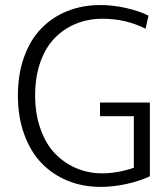

<svg xmlns="http://www.w3.org/2000/svg" viewBox="-20 -730 664 760"><path d="M384.8 -43.9Q444.8 -43.9 509.8 -65.9V-270H376V-324.2H573.2V-32.2Q534.7 -13.7 481.9 -2Q429.2 9.8 377.9 9.8Q307.6 9.8 247.8 -14.6Q188 -39.1 144.3 -84.5Q100.6 -129.9 75.7 -198.7Q50.8 -267.6 50.8 -352.1Q50.8 -435.5 75 -503.4Q99.1 -571.3 142.6 -616.5Q186 -661.6 245.8 -685.8Q305.7 -710 377 -710Q428.2 -710 479.5 -698.2Q530.8 -686.5 567.9 -668L556.2 -616.2Q478.5 -655.8 386.2 -655.8Q329.6 -655.8 281.2 -636.2Q232.9 -616.7 196.5 -579.3Q160.2 -542 139.6 -483.9Q119.1 -425.8 119.1 -353Q119.1 -278.8 140.4 -219.2Q161.6 -159.7 198.2 -121.8Q234.9 -84 282.5 -64Q330.1 -43.9 384.8 -43.9Z"/></svg>

Font: LT Hoop Light
Style: Regular
Weight: 300
Designer: Daniel Lyons
Foundry: LyonsType
Version: Version 1.000